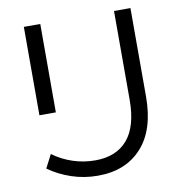

<svg xmlns="http://www.w3.org/2000/svg" viewBox="-86 -858 896 946"><g transform="rotate(-10 362.0 -385.0)"><path d="M83.3 -71.1 117.8 -137.8Q163.3 -104.4 217.2 -86.7Q271.1 -68.9 328.9 -68.9Q434.4 -68.9 490.6 -135Q546.7 -201.1 546.7 -333.3V-777.8H628.9V-335.6Q628.9 -168.9 548.3 -80.6Q467.8 7.8 328.9 7.8Q260 7.8 197.2 -13.3Q134.4 -34.4 83.3 -71.1ZM177.8 -777.8V-335.6H95.6V-777.8Z"/></g></svg>

Font: Paperlogy 4 Regular
Style: Regular
Weight: 400
Designer: redesigned by Lee Juim, glyphs from Gmarket Sans & Montserrat
Foundry: PT&
Version: Version 1.001